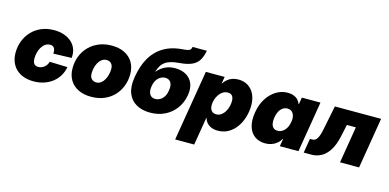

<svg xmlns="http://www.w3.org/2000/svg" viewBox="-82 -1215 3861 1906"><g transform="rotate(15 1848.5 -262.0)"><path d="M266.1 11.2Q189.9 11.2 135.3 -17.1Q80.6 -45.4 51 -96.9Q21.5 -148.4 21.5 -217.3Q21.5 -280.3 42.7 -337.2Q64 -394 104.7 -438.2Q145.5 -482.4 204.1 -507.8Q262.7 -533.2 335.9 -533.2Q390.6 -533.2 436.5 -517.6Q482.4 -502 515.1 -472.9Q547.9 -443.8 563.2 -403.1Q578.6 -362.3 572.8 -311.5L386.2 -305.7Q387.7 -321.3 385.7 -335.4Q383.8 -349.6 377.9 -360.1Q372.1 -370.6 361.6 -376.7Q351.1 -382.8 335 -382.8Q305.2 -382.8 283 -366.7Q260.7 -350.6 246.1 -325Q231.4 -299.3 224.4 -269.3Q217.3 -239.3 217.3 -211.4Q217.3 -187.5 223.4 -171.4Q229.5 -155.3 242.4 -147.2Q255.4 -139.2 274.4 -139.2Q291.5 -139.2 307.1 -145Q322.8 -150.9 336.2 -161.6Q349.6 -172.4 358.9 -186.8Q368.2 -201.2 372.1 -218.3L556.2 -212.4Q546.9 -161.6 521.7 -120.4Q496.6 -79.1 458.3 -49.8Q419.9 -20.5 371.3 -4.6Q322.8 11.2 266.1 11.2Z M857.4 11.2Q780.3 11.2 724.4 -16.6Q668.5 -44.4 638.2 -95.5Q607.9 -146.5 607.9 -216.3Q607.9 -284.2 631.1 -342Q654.3 -399.9 696.8 -442.6Q739.3 -485.4 797.9 -509.3Q856.4 -533.2 927.7 -533.2Q1004.9 -533.2 1060.8 -505.1Q1116.7 -477.1 1146.7 -426Q1176.8 -375 1176.8 -305.2Q1176.8 -240.7 1155 -183.6Q1133.3 -126.5 1091.8 -82.5Q1050.3 -38.6 991.2 -13.7Q932.1 11.2 857.4 11.2ZM869.6 -139.6Q897.9 -139.6 919.2 -155.8Q940.4 -171.9 954.1 -197Q967.8 -222.2 974.6 -251.5Q981.4 -280.8 981.4 -308.1Q981.4 -333 972.4 -349.4Q963.4 -365.7 948.5 -373.8Q933.6 -381.8 915.5 -381.8Q887.2 -381.8 866 -366Q844.7 -350.1 830.8 -325Q816.9 -299.8 810.3 -270.5Q803.7 -241.2 803.7 -214.4Q803.7 -176.8 823.5 -158.2Q843.3 -139.6 869.6 -139.6Z M1463.9 11.7Q1380.9 11.7 1321.3 -22.2Q1261.7 -56.2 1235.8 -122.6Q1210 -189 1226.1 -286.1L1228.5 -300.8Q1236.3 -346.7 1252 -396.5Q1267.6 -446.3 1294.9 -493.7Q1322.3 -541 1364.7 -580.8Q1407.2 -620.6 1468.3 -646.7Q1529.3 -672.9 1612.3 -679.2Q1650.4 -682.1 1668.9 -686.8Q1687.5 -691.4 1694.3 -700.9Q1701.2 -710.4 1704.6 -727.5H1851.1Q1840.3 -667.5 1816.2 -627.9Q1792 -588.4 1745.4 -567.4Q1698.7 -546.4 1620.6 -540Q1569.8 -536.1 1534.4 -526.1Q1499 -516.1 1475.1 -498.5Q1451.2 -481 1435.5 -454.8Q1419.9 -428.7 1409.2 -392.6H1410.2Q1429.2 -416.5 1455.6 -436.3Q1481.9 -456.1 1516.4 -467.5Q1550.8 -479 1593.8 -479Q1659.7 -479 1706.3 -452.1Q1752.9 -425.3 1774.2 -375Q1795.4 -324.7 1783.7 -254.4Q1770.5 -175.3 1726.8 -115.2Q1683.1 -55.2 1615.7 -21.7Q1548.3 11.7 1463.9 11.7ZM1479 -132.8Q1503.4 -132.8 1526.4 -145.3Q1549.3 -157.7 1566.2 -183.1Q1583 -208.5 1589.4 -247.6Q1596.2 -286.6 1589.1 -311.8Q1582 -336.9 1564.9 -349.4Q1547.9 -361.8 1522.9 -361.8Q1499 -361.8 1476.1 -349.4Q1453.1 -336.9 1436.3 -311.8Q1419.4 -286.6 1412.6 -247.6Q1406.2 -208.5 1413.3 -183.1Q1420.4 -157.7 1437.5 -145.3Q1454.6 -132.8 1479 -132.8Z M1774.9 204.1 1895.5 -522.5H2088.9L2077.1 -451.2H2078.6Q2096.7 -479 2119.6 -497.3Q2142.6 -515.6 2170.2 -524.4Q2197.8 -533.2 2230 -533.2Q2286.1 -533.2 2328.1 -506.8Q2370.1 -480.5 2393.8 -431.9Q2417.5 -383.3 2417.5 -315.9Q2417.5 -258.3 2400.9 -200.2Q2384.3 -142.1 2351.6 -94.5Q2318.8 -46.9 2270.5 -18.1Q2222.2 10.7 2158.2 10.7Q2120.6 10.7 2092 -1.5Q2063.5 -13.7 2045.4 -35.2Q2027.3 -56.6 2020 -85H2018.6L1970.7 204.1ZM2102.1 -142.1Q2131.8 -142.1 2154.3 -158.2Q2176.8 -174.3 2191.7 -199.5Q2206.5 -224.6 2213.9 -253.7Q2221.2 -282.7 2221.2 -308.6Q2221.2 -343.3 2206.3 -362.1Q2191.4 -380.9 2161.6 -380.9Q2132.8 -380.9 2109.9 -366.5Q2086.9 -352.1 2070.6 -327.9Q2054.2 -303.7 2045.4 -275.6Q2036.6 -247.6 2036.6 -219.7Q2036.6 -183.1 2054 -162.6Q2071.3 -142.1 2102.1 -142.1Z M2647.5 10.7Q2582 10.7 2537.4 -22.2Q2492.7 -55.2 2475.1 -116.2Q2457.5 -177.2 2471.7 -261.7Q2485.4 -345.2 2524.4 -406Q2563.5 -466.8 2618.4 -500Q2673.3 -533.2 2735.4 -533.2Q2770.5 -533.2 2796.6 -523.4Q2822.8 -513.7 2840.6 -495.4Q2858.4 -477.1 2868.2 -451.2H2870.6L2882.3 -522.5H3073.7L2987.3 0H2795.9L2809.1 -79.1H2806.6Q2791 -50.8 2766.8 -30.8Q2742.7 -10.7 2712.6 0Q2682.6 10.7 2647.5 10.7ZM2733.9 -142.1Q2760.7 -142.1 2783.4 -156.7Q2806.2 -171.4 2822 -198.2Q2837.9 -225.1 2843.8 -261.7Q2850.1 -298.3 2843 -325Q2835.9 -351.6 2818.1 -366.2Q2800.3 -380.9 2773.4 -380.9Q2746.6 -380.9 2725.6 -366.2Q2704.6 -351.6 2690.2 -325Q2675.8 -298.3 2669.9 -261.7Q2664.1 -225.1 2669.2 -198.2Q2674.3 -171.4 2690.9 -156.7Q2707.5 -142.1 2733.9 -142.1Z M3041.5 0 3065.9 -147.5H3089.4Q3105.5 -147.5 3117.7 -154.5Q3129.9 -161.6 3139.4 -176.8Q3148.9 -191.9 3157 -216.3Q3165 -240.7 3171.9 -274.9L3221.7 -522.5H3696.8L3610.4 0H3414.6L3476.6 -376H3384.3L3358.4 -255.4Q3338.4 -161.6 3302.5 -105.5Q3266.6 -49.3 3220 -24.7Q3173.3 0 3121.1 0Z"/></g></svg>

Font: Inter 28pt Black
Style: Italic
Weight: 900
Italic angle: -9.3988°
Designer: Rasmus Andersson
Foundry: rsms
Version: Version 4.001;git-66647c0bb